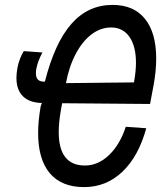

<svg xmlns="http://www.w3.org/2000/svg" viewBox="-20 -755 657 783"><path d="M135.5 -212.5Q135.5 -262 146 -322L151 -335Q100.5 -336 73.8 -362.2Q47 -388.5 47 -437.5Q47 -455 51 -478Q54.5 -498 62.5 -517.5Q70.5 -537 77 -546.5L153 -541Q144 -524 137.8 -508.2Q131.5 -492.5 128 -474Q126.5 -464.5 126.5 -456Q126.5 -438 135.2 -429.8Q144 -421.5 163 -422Q203 -580 271 -657.5Q339 -735 439 -735Q525.5 -735 571.2 -678.2Q617 -621.5 617 -516Q617 -466.5 606.5 -408L603.5 -392.5Q596.5 -357.5 592 -331L233.5 -334L228.5 -307Q219.5 -256 219.5 -216.5Q219.5 -80 326.5 -80Q380 -80 424.5 -122.5Q469 -165 493 -238L576.5 -232Q545 -117 479 -54.5Q413 8 323 8Q231 8 183.2 -48.5Q135.5 -105 135.5 -212.5ZM526.5 -419 527.5 -426Q534.5 -466.5 534.5 -498.5Q534.5 -566.5 507.8 -604.8Q481 -643 433 -643Q390.5 -643 353.2 -614.8Q316 -586.5 288.8 -535Q261.5 -483.5 249 -416Z"/></svg>

Font: JuliaMono
Style: Italic
Weight: 400
Italic angle: -9°
Monospace: yes
Designer: cormullion
Foundry: corm
Version: Version 0.057; ttfautohint (v1.8.4)